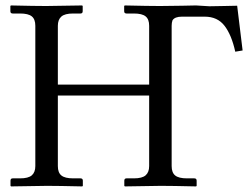

<svg xmlns="http://www.w3.org/2000/svg" viewBox="-20 -666 893 687"><path d="M513.7 -71.8V-324.2H187V-71.8Q187 -48.3 199.7 -38.1Q212.4 -27.8 241.7 -27.8H268.1Q276.4 -27.8 276.4 -19.5V-1L274.4 1Q187.5 -1 148.4 -1L19.5 1L17.6 -1V-19.5Q17.6 -27.8 25.4 -27.8H51.8Q81.5 -27.8 94 -38.8Q106.4 -49.8 106.4 -71.8V-573.7Q106.4 -597.2 93.8 -607.4Q81.1 -617.7 51.8 -617.7H25.4Q17.1 -617.7 17.1 -626V-644.5L19 -646.5Q106 -644.5 145 -644.5L273.9 -646.5L275.9 -644.5V-626Q275.9 -617.7 268.1 -617.7H241.7Q211.9 -617.7 199.5 -606.7Q187 -595.7 187 -573.7V-363.3H513.7V-573.7Q513.7 -597.2 501 -607.4Q488.3 -617.7 459 -617.7H432.6Q424.3 -617.7 424.3 -626V-644.5L426.3 -646.5Q513.2 -644.5 552.2 -644.5Q574.2 -644.5 631.8 -645.5L680.7 -646.5H681.2Q689.5 -646.5 705.8 -645Q722.2 -643.6 729 -643.6Q749 -643.6 781.2 -644.5Q813.5 -645.5 828.6 -645.5L848.1 -485.4L821.8 -481Q808.6 -541 783.4 -573.7Q758.3 -606.4 712.4 -606.4H630.9Q605.5 -606.4 597.2 -593.3Q594.2 -585 594.2 -573.7V-71.8Q594.2 -48.3 606.9 -38.1Q619.6 -27.8 648.9 -27.8H675.3Q683.6 -27.8 683.6 -19.5V-1L681.6 1Q594.7 -1 555.7 -1L426.8 1L424.8 -1V-19.5Q424.8 -27.8 432.6 -27.8H459Q488.8 -27.8 501.2 -38.8Q513.7 -49.8 513.7 -71.8Z"/></svg>

Font: Libertinage
Style: b
Weight: 400
Designer: OSP
Foundry: OSP
Version: Version 1.0; 2008; OFL relea